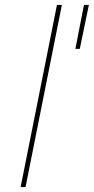

<svg xmlns="http://www.w3.org/2000/svg" viewBox="-20 -762 382 782"><path d="M232 -742 84 0H64L212 -742ZM322 -742H342L305 -563H287Z"/></svg>

Font: Gontserrat Thin
Style: Italic
Weight: 250
Italic angle: -11.3°
Designer: Julieta Ulanovsky
Foundry: Julieta Ulanovsky
Version: Version 6.001